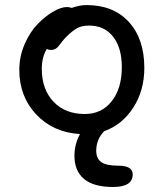

<svg xmlns="http://www.w3.org/2000/svg" viewBox="-20 -518 646 758"><path d="M425.8 220.2Q349.6 220.2 311.8 188.5Q273.9 156.7 273.9 97.2Q273.9 51.3 295.9 11.2Q189.9 4.9 123 -66.2Q56.2 -137.2 56.2 -242.2Q56.2 -294.9 77.1 -343.3Q98.1 -391.6 128.2 -422.6Q158.2 -453.6 189.7 -471.9Q221.2 -490.2 244.1 -490.2Q252.9 -490.2 263.2 -486.8Q294.4 -498 321.8 -498Q427.7 -498 488.8 -431.2Q549.8 -364.3 549.8 -250Q549.8 -160.6 506.1 -93Q462.4 -25.4 391.1 0Q359.9 32.7 359.9 77.1Q359.9 107.4 379.6 121.8Q399.4 136.2 448.2 136.2Q503.9 136.2 503.9 170.9Q503.9 220.2 425.8 220.2ZM145 -246.1Q145 -165 191.2 -116.5Q237.3 -67.9 314.9 -67.9Q381.3 -67.9 421.1 -118.4Q460.9 -168.9 460.9 -252.9Q460.9 -329.6 426.5 -373.3Q392.1 -417 332 -417Q303.2 -417 284.4 -406.7Q265.6 -396.5 242.2 -373Q232.9 -363.8 223.9 -352.3Q214.8 -340.8 210.4 -335Q206.1 -329.1 198.7 -325Q191.4 -320.8 182.1 -320.8Q170.9 -320.8 165 -325.2Q145 -293 145 -246.1Z"/></svg>

Font: Shantell Sans Normal
Style: Regular
Weight: 400
Designer: Stephen Nixon, Anya Danilova, Shantell Martin
Foundry: Arrow Type
Version: Version 1.006;[559af2be0]